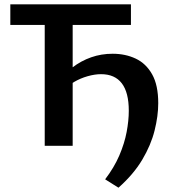

<svg xmlns="http://www.w3.org/2000/svg" viewBox="-20 -678 787 893"><path d="M531 195 469 156Q511 101 535 45Q559 -11 569 -64Q579 -117 579 -163Q579 -248 546.5 -290.5Q514 -333 450 -333Q421 -333 387.5 -323.5Q354 -314 325 -297Q296 -280 279 -255L242 -290Q276 -333 316.5 -364Q357 -395 404 -411.5Q451 -428 504 -428Q563 -428 611 -405.5Q659 -383 687.5 -332.5Q716 -282 716 -198Q716 -139 699 -71Q682 -3 641.5 65Q601 133 531 195ZM188 0V-658H318V0ZM28 -562V-658H589V-562Z"/></svg>

Font: Ysabeau Office
Style: Bold
Weight: 700
Designer: Christian Thalmann (Catharsis Fonts)
Version: Version 2.001;gftools[0.9.30]; featfreeze: tnum,lnum,ss02